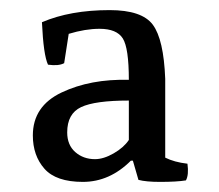

<svg xmlns="http://www.w3.org/2000/svg" viewBox="-20 -740 433 380"><path d="M113 -478Q113 -453 129 -439Q145 -425 168 -425Q185 -425 205 -436.5Q225 -448 235 -463V-541Q168 -541 140.5 -528Q113 -515 113 -478ZM307 -584V-428Q325 -419 351 -416Q354 -394 348 -383Q330 -380 297 -380Q269 -380 254 -384L243 -422H239Q197 -380 144 -380Q91 -380 68 -406Q45 -432 45 -472Q45 -530 102 -557Q159 -584 235 -582Q235 -645 223 -664Q211 -683 177 -683Q149 -683 116 -673L107 -615Q96 -609 75 -612Q66 -631 63 -696Q119 -720 197 -720Q261 -720 282.5 -691Q304 -662 307 -584Z"/></svg>

Font: Alike
Style: Regular
Weight: 400
Designer: Cyreal (www.cyreal.org)
Foundry: Cyreal (www.cyreal.org)
Version: Version 1.212